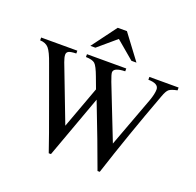

<svg xmlns="http://www.w3.org/2000/svg" viewBox="-151 -1046 1245 1217"><g transform="rotate(20 472.0 -437.5)"><path d="M627 -719H593L471 -822L350 -719H316L440 -886H502ZM932 -662V-643Q892 -635 877.5 -623.5Q863 -612 849 -573Q735 -267 645 11H630Q569 -158 470 -412L316 11H301Q267 -90 199.5 -274Q132 -458 109 -523Q84 -595 63.5 -618.5Q43 -642 5 -643V-662H249V-643Q212 -642 198.5 -635Q185 -628 185 -612Q185 -595 196 -565L340 -189L444 -472L416 -547Q392 -612 375 -627Q358 -642 314 -643V-662H579V-643Q502 -641 502 -608Q502 -595 519 -550L662 -186L788 -525Q805 -573 805 -602Q805 -642 735 -643V-662Z"/></g></svg>

Font: STIX Math
Style: Regular
Weight: 400
Designer: MicroPress Inc., with final additions and corrections provided by Coen Hoffman, Elsevier (retired)
Version: Version 1.1.1